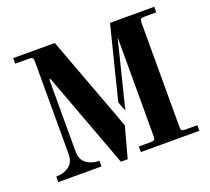

<svg xmlns="http://www.w3.org/2000/svg" viewBox="-123 -868 1135 1036"><g transform="rotate(-20 445.0 -350.0)"><path d="M499 -293 520 -239 616 -625V-56C616 -46.7 614.3 -40.3 611 -37C607.7 -33.7 601.3 -32 592 -32H522V0H858V-32H788C778.7 -32 772.3 -33.7 769 -37C765.7 -40.3 764 -46.7 764 -56V-656C764 -665.3 765.7 -671.7 769 -675C772.3 -678.3 778.7 -680 788 -680H858V-712H604ZM490 -165 470 -220 287 -712H48V-680H128C137.3 -680 143.7 -678.3 147 -675C150.3 -671.7 152 -665.3 152 -656V-122C152 -92 142 -69.5 122 -54.5C102 -39.5 77.3 -32 48 -32V0H296V-32C266.7 -32 242 -39.5 222 -54.5C202 -69.5 192 -92 192 -122V-537H199L403 12H442Z"/></g></svg>

Font: Km Standard TT
Style: Bold
Weight: 700
Designer: Alexey Kryukov <alexios@thessalonica.org.ru>
Version: Version 2.0.2